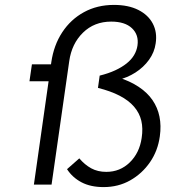

<svg xmlns="http://www.w3.org/2000/svg" viewBox="-20 -752 688 782"><path d="M402 10Q349 10 312 -9.5Q275 -29 253 -63L303 -107Q325 -81 351.5 -66.5Q378 -52 413 -52Q469 -52 508.5 -90.5Q548 -129 557 -190Q563 -229 555.5 -260.5Q548 -292 526 -317.5Q504 -343 467.5 -362Q431 -381 379 -394L386 -444Q422 -453 449 -465.5Q476 -478 495.5 -493.5Q515 -509 526 -527.5Q537 -546 540 -567Q546 -610 517.5 -637Q489 -664 433 -664Q364 -664 318 -619Q272 -574 262 -503L190 0H118L189 -499Q199 -568 233.5 -620.5Q268 -673 322 -702.5Q376 -732 444 -732Q503 -732 543.5 -711.5Q584 -691 602.5 -655.5Q621 -620 614 -575Q609 -539 587 -508.5Q565 -478 531.5 -456.5Q498 -435 458 -426L461 -437Q509 -422 544.5 -398.5Q580 -375 601 -344.5Q622 -314 629.5 -277Q637 -240 631 -197Q623 -138 591 -91.5Q559 -45 510.5 -17.5Q462 10 402 10ZM100 -421 110 -490H230L220 -421Z"/></svg>

Font: Lexend Light
Style: Italic
Weight: 300
Italic angle: -8.13011°
Designer: Bonnie Shaver-Troup, Thomas Jockin
Foundry: Lexend
Version: Version 1.007